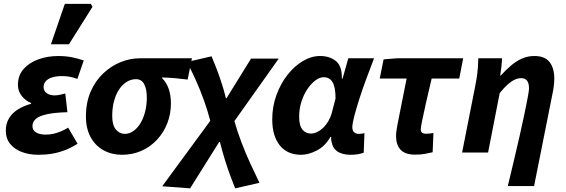

<svg xmlns="http://www.w3.org/2000/svg" viewBox="-20 -803 2979 1011"><path d="M181.6 12Q133.5 12 94.5 -2.8Q55.6 -17.6 33.1 -45.9Q10.6 -74.2 10.6 -114.5Q10.6 -153.2 28.2 -181.4Q45.8 -209.6 76.2 -228Q106.6 -246.4 143.7 -256.4V-260.4Q116.3 -271.4 95.3 -296.7Q74.4 -322 74.4 -356Q74.4 -406.2 104.4 -439.9Q134.3 -473.5 182.8 -490.8Q231.2 -508 285.8 -508Q325.5 -508 358.5 -501.5Q391.5 -494.9 421 -484.5L387.4 -387.4Q365 -395.9 346.1 -399.1Q327.2 -402.3 307 -402.3Q275.8 -402.3 254.1 -395.4Q232.5 -388.6 221 -375.3Q209.5 -362 209.5 -344.4Q209.5 -324.4 225.9 -312.6Q242.2 -300.7 267.2 -300.7Q280.5 -300.7 294.5 -303.7Q308.4 -306.7 323.8 -310.7L335 -212.2Q265.3 -210.3 225 -201Q184.7 -191.8 167.8 -176.1Q150.9 -160.5 150.9 -139Q150.9 -116.6 170.1 -105.4Q189.3 -94.2 221.2 -94.2Q241.3 -94.2 260.6 -98.4Q280 -102.7 299.4 -110.7Q318.9 -118.6 338.9 -130.8L388.5 -46Q354.1 -24.6 321.5 -12.1Q289 0.4 254.8 6.2Q220.7 12 181.6 12ZM248.2 -569.9 321.4 -782.7H458.5L467.1 -767.2L343.1 -569.9Z M622.2 12Q568.6 12 525.6 -11.5Q482.6 -34.9 457.6 -80.2Q432.5 -125.5 432.5 -189.5Q432.5 -263.5 457.4 -320.6Q482.3 -377.8 523.8 -416.8Q565.4 -455.8 615.3 -476Q665.2 -496.1 716.2 -496.1H990.6L968.1 -384.1Q931.2 -388.7 899.8 -391.5Q868.3 -394.2 833.7 -395V-391Q855.8 -369.9 867.9 -336.3Q880 -302.7 880 -258.1Q880 -203 860.9 -154Q841.8 -105 807 -67.5Q772.3 -30.1 725.3 -9Q678.2 12 622.2 12ZM637.4 -98Q660.2 -98 680.8 -111.9Q701.5 -125.7 717.7 -151.1Q733.9 -176.6 743.5 -212.1Q753.1 -247.7 753.1 -290.2Q753.1 -331.8 739.7 -358.9Q726.3 -386.1 696.1 -386.1Q669.9 -386.1 647.2 -371.9Q624.5 -357.8 607.2 -332.2Q590 -306.6 580.5 -271.1Q570.9 -235.6 570.9 -191.9Q570.9 -144.3 590.1 -121.2Q609.3 -98 637.4 -98Z M981.1 188.7 834.1 177.8 1087.3 -166.9Q1072.9 -221.7 1053.7 -275.3Q1034.4 -328.9 1011.7 -379.7Q988.9 -430.5 964.2 -476.4L1094 -506.5Q1105.9 -478.5 1119.8 -442.5Q1133.7 -406.5 1146.7 -366.4Q1159.7 -326.4 1169.6 -285.6H1172.7L1301.9 -494.5H1447.8L1214.3 -165.3Q1230.7 -107.2 1252.9 -49.5Q1275 8.2 1299.5 61Q1323.9 113.9 1346.3 159.6L1218.2 188.7Q1206.8 160.5 1192.5 122Q1178.2 83.5 1164.2 38.3Q1150.1 -6.9 1138 -55.3H1134Z M1565.6 12Q1492.5 12 1453 -37.9Q1413.5 -87.8 1413.5 -174Q1413.5 -242.2 1435.7 -302.8Q1457.9 -363.3 1494.2 -409.4Q1530.6 -455.5 1575.3 -481.8Q1619.9 -508.1 1664.9 -508.1Q1716.2 -508.1 1748.9 -481.3Q1781.7 -454.4 1780 -389.6H1784L1814.1 -496.1H1949.7Q1930.2 -445.2 1909.6 -390Q1889 -334.7 1872.5 -283.2Q1856 -231.6 1845.6 -191.8Q1835.2 -152 1835.2 -132.9Q1835.2 -114.7 1845 -106.4Q1854.8 -98 1869.4 -98Q1879.5 -98 1886.2 -99.5Q1892.8 -101 1899.1 -102L1895.2 1.1Q1880.6 6.5 1863.5 9.3Q1846.4 12 1825.5 12Q1781.2 12 1754.4 -7.2Q1727.6 -26.4 1723.5 -72.4Q1723.5 -74 1723.8 -76.7Q1724 -79.4 1724.2 -82.2H1720.2Q1692 -33.2 1648.2 -10.6Q1604.4 12 1565.6 12ZM1617.1 -99.7Q1633.9 -99.7 1650.6 -108Q1667.2 -116.2 1682.1 -130.6Q1697 -145 1708.5 -164.4Q1719.9 -183.8 1726.3 -205.3L1746.8 -284.7Q1746.8 -344.2 1731.1 -370.3Q1715.4 -396.4 1684.4 -396.4Q1663.3 -396.4 1640.5 -379.4Q1617.7 -362.3 1598.2 -333.3Q1578.7 -304.3 1567 -266.7Q1555.2 -229.2 1555.2 -188.3Q1555.2 -141.5 1572.6 -120.6Q1590 -99.7 1617.1 -99.7Z M2166.8 11.3Q2113.2 11.3 2089.3 -14.6Q2065.5 -40.5 2065.5 -85.7Q2065.5 -98.9 2067.4 -113.3Q2069.3 -127.7 2072.8 -146.3L2121.1 -389.4H1979.5L1999.9 -490.5L2070.5 -496.1H2419L2398.2 -389.4H2252.9Q2235.5 -316.8 2222.8 -259.9Q2210 -203 2202.8 -167.4Q2195.6 -131.8 2195.6 -122.6Q2195.6 -109 2203.2 -103.9Q2210.8 -98.7 2220.6 -98.7Q2234.3 -98.7 2243.9 -100.2Q2253.5 -101.7 2262.3 -102.7L2258.1 -1.3Q2242.4 2.5 2219.2 6.9Q2195.9 11.3 2166.8 11.3Z M2653.9 176.7Q2670.1 109.5 2686.2 41.5Q2702.3 -26.6 2716.7 -89.7Q2731.1 -152.9 2741.9 -205Q2752.7 -257.2 2759.2 -291.7Q2765.6 -326.1 2765.6 -337.2Q2765.6 -365.3 2755.1 -378.4Q2744.7 -391.5 2724.9 -391.5Q2707.2 -391.5 2689.8 -383.3Q2672.3 -375.1 2653 -357.9Q2633.6 -340.6 2611.2 -312.8L2550.1 0H2413.3L2482 -348.1Q2488 -377.9 2492.7 -410.6Q2497.4 -443.4 2498.4 -496.1H2623.6Q2622.6 -472.7 2619.9 -449.2Q2617.2 -425.7 2613.9 -405.2H2616.7Q2644.5 -435.5 2671.6 -458.5Q2698.8 -481.5 2728.8 -494.8Q2758.8 -508.1 2794.4 -508.1Q2848.9 -508.1 2873.8 -476.2Q2898.7 -444.4 2898.7 -388.6Q2898.7 -370.9 2896.3 -351Q2893.9 -331 2888.9 -308L2792.3 176.7Z"/></svg>

Font: Source Sans 3
Style: Italic
Weight: 200
Italic angle: -11°
Designer: Paul D. Hunt
Foundry: Adobe
Version: Version 3.046;hotconv 1.0.118;makeotfexe 2.5.65603